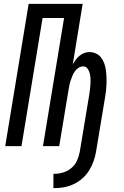

<svg xmlns="http://www.w3.org/2000/svg" viewBox="-20 -755 640 992"><path d="M261 217H256V143H261Q284 143 307 136Q330 129 349 113Q368 97 378 74.5Q388 52 392 30L441 -265Q443 -279 445 -293.5Q447 -308 447.5 -322Q448 -336 447.5 -350Q447 -364 443.5 -377Q440 -390 432 -401Q424 -412 410 -412Q397 -412 385.5 -404.5Q374 -397 366.5 -386Q359 -375 354 -363Q349 -351 345 -339Q341 -327 338.5 -314.5Q336 -302 334 -290L286 0H202L311 -662H200L91 0H7L128 -735H407L356 -423Q363 -435 371.5 -446.5Q380 -458 391 -467Q402 -476 415 -481Q428 -486 441 -486Q460 -486 476 -478.5Q492 -471 502 -458Q512 -445 518 -429Q524 -413 526.5 -396Q529 -379 530 -361Q531 -343 530.5 -325Q530 -307 528 -289Q526 -271 523 -253L476 30Q472 54 463 79Q454 104 440 126.5Q426 149 405.5 167Q385 185 360.5 196.5Q336 208 311 212.5Q286 217 261 217Z"/></svg>

Font: Iosevka Extended Oblique
Style: Regular
Weight: 400
Width: 7
Italic angle: -9°
Monospace: yes
Designer: Belleve Invis
Foundry: Belleve Invis
Version: Version 32.0.1; ttfautohint (v1.8.4)